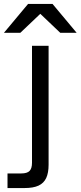

<svg xmlns="http://www.w3.org/2000/svg" viewBox="-94 -752 408 972"><path d="M152 82Q152 123 140 149Q128 175 101.5 187.5Q75 200 30 200H-56V126H14Q43 126 55.5 113.5Q68 101 68 72V-520H152ZM172 -732 294 -586H211L110 -682L9 -586H-74L48 -732Z"/></svg>

Font: Aspekta Variable
Style: Regular
Weight: 400
Designer: Ivo Dolenc
Version: Version 2.100